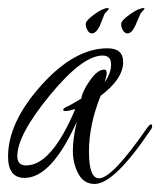

<svg xmlns="http://www.w3.org/2000/svg" viewBox="-33 -443 398 477"><path d="M341 -120Q251 14 202 14Q175 14 161.5 -11.5Q148 -37 148 -68.5Q148 -100 158 -141Q95 -1 28 -1Q-13 -1 -13 -54Q-13 -139 69.5 -231Q152 -323 234 -323Q273 -323 273 -289Q273 -247 217 -205Q188 -133 188 -66.5Q188 0 213 0Q246 0 333 -126Q339 -134 342 -134Q345 -134 345 -129.5Q345 -125 341 -120ZM227 -239Q243 -261 243 -283Q243 -305 222 -305Q172 -305 91 -206.5Q10 -108 10 -55Q10 -32 32 -32Q95 -32 154 -172Q136 -167 130 -167Q124 -167 124 -170Q124 -175 138 -180L169 -198Q171 -215 190 -242.5Q209 -270 226 -270Q232 -270 232 -262Q232 -254 227 -239ZM284 -360Q277 -360 272.5 -367.5Q268 -375 268 -383.5Q268 -392 290 -407.5Q312 -423 324 -423L326 -422V-421L316 -409L303 -379Q294 -360 284 -360ZM195 -360Q189 -360 184.5 -367.5Q180 -375 180 -383.5Q180 -392 201.5 -407.5Q223 -423 235 -423L238 -421L227 -409L215 -379Q206 -360 195 -360Z"/></svg>

Font: Ruthie
Style: Regular
Weight: 400
Designer: Robert E. Leuschke
Foundry: Robert E. Leuschke
Version: Version 1.003